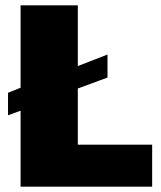

<svg xmlns="http://www.w3.org/2000/svg" viewBox="-20 -663 603 718"><path d="M549 -122V35H57V-249L10 -232V-316L57 -335V-643H271V-416L382 -459V-373L271 -332V-122Z"/></svg>

Font: Lalezar
Style: Regular
Weight: 400
Designer: Borna Izadpanah
Foundry: Borna Izadpanah
Version: Version 1.003;November 28, 2018;FontCreator 11.5.0.2421 64-b